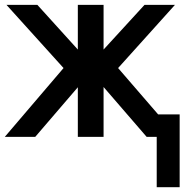

<svg xmlns="http://www.w3.org/2000/svg" viewBox="-21 -571 783 801"><path d="M-1 0 244.1 -287.1 5.9 -550.8H134.8L303.7 -364.3V-550.8H411.1V-364.3L582 -550.8H709L471.7 -287.1L719.7 0H590.8L411.1 -208V0H303.7V-207L126 0ZM632.8 -93.8H728.5V210H632.8Z"/></svg>

Font: Gothic A1 SemiBold
Style: Regular
Weight: 600
Version: Version 2.50